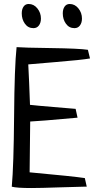

<svg xmlns="http://www.w3.org/2000/svg" viewBox="-20 -951 497 978"><path d="M412.1 -43.9 421.9 0H404.3Q377.9 0 282.2 3.4Q186.5 6.8 138.7 6.8Q66.4 6.8 40 0Q49.8 -107.4 51.8 -359.4Q53.7 -611.3 64.5 -710.9Q97.7 -708 240.7 -706.1Q383.8 -704.1 427.7 -697.3L438.5 -653.3Q394.5 -645.5 262.7 -634.8Q130.9 -624 124 -623Q125 -600.6 128.4 -531.2Q131.8 -461.9 132.8 -417Q166 -413.1 253.9 -405.8Q341.8 -398.4 365.2 -396.5L375 -351.6Q168.9 -333 133.8 -332Q133.8 -289.1 132.3 -201.7Q130.9 -114.3 130.9 -73.2Q354.5 -52.7 412.1 -43.9ZM126 -930.7Q152.3 -930.7 170.4 -908.2Q188.5 -885.7 188.5 -856.4Q188.5 -835 178.2 -821.3Q168 -807.6 150.4 -807.6Q123 -807.6 106.9 -830.1Q90.8 -852.5 90.8 -882.8Q90.8 -904.3 100.1 -917.5Q109.4 -930.7 126 -930.7ZM335 -930.7Q361.3 -930.7 379.4 -908.2Q397.5 -885.7 397.5 -856.4Q397.5 -835 387.2 -821.3Q377 -807.6 359.4 -807.6Q332 -807.6 315.9 -830.1Q299.8 -852.5 299.8 -882.8Q299.8 -904.3 309.1 -917.5Q318.4 -930.7 335 -930.7Z"/></svg>

Font: Neucha
Style: Regular
Weight: 400
Designer: Jovanny Lemonad
Foundry: Jovanny Lemonad
Version: Version 001.001